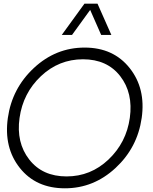

<svg xmlns="http://www.w3.org/2000/svg" viewBox="-20 -1020 836 1050"><path d="M441.9 -1000H513.2L588.9 -829.1H533.2L473.1 -965.8L374 -829.1H317.9ZM335 9.8Q176.8 9.8 88.4 -101.6Q0 -212.9 22.9 -375Q45.9 -537.1 165.5 -648.4Q285.2 -759.8 442.9 -759.8Q600.1 -759.8 689 -647.9Q777.8 -536.1 754.9 -375Q731.9 -212.9 612.1 -101.6Q492.2 9.8 335 9.8ZM689.9 -375Q709 -511.2 637.5 -603.5Q565.9 -695.8 433.8 -695.8Q301.8 -695.8 203.9 -603.5Q106 -511.2 86.9 -375Q67.9 -240.2 139.9 -147.7Q211.9 -55.2 344 -55.2Q476.1 -55.2 573.5 -147.7Q670.9 -240.2 689.9 -375Z"/></svg>

Font: Oakes Grotesk
Style: Light Italic
Weight: 300
Designer: Samuel Oakes
Foundry: Samuel Oakes
Version: Version 1.0 | wf-rip DC20170320